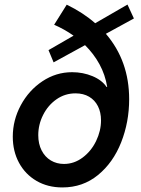

<svg xmlns="http://www.w3.org/2000/svg" viewBox="-20 -822 623 850"><path d="M36.6 -216.8Q36.6 -290 72 -356Q107.4 -421.9 167.7 -462.2Q228 -502.4 299.3 -502.4Q347.2 -502.4 389.4 -484.9Q431.6 -467.3 451.7 -437H454.6Q445.8 -491.2 420.4 -537.6Q395 -584 356.4 -622.1L217.3 -545.9L194.8 -600.1L305.7 -664.1Q265.6 -692.4 219.7 -712.4L275.4 -801.3Q348.1 -766.1 401.4 -719.2L544.4 -801.8L572.8 -740.2L448.7 -672.4Q551.8 -552.2 551.8 -382.8Q551.8 -281.7 516.4 -191.9Q481 -102.1 413.8 -47.1Q346.7 7.8 256.3 7.8Q191.4 7.8 141.6 -21.2Q91.8 -50.3 64.2 -101.3Q36.6 -152.3 36.6 -216.8ZM427.2 -289.1Q427.2 -324.7 413.6 -351.8Q399.9 -378.9 374.5 -393.8Q349.1 -408.7 314.5 -408.7Q267.6 -408.7 230 -382.3Q192.4 -356 170.9 -313.2Q149.4 -270.5 149.4 -223.6Q149.4 -185.1 164.3 -156Q179.2 -127 205.1 -111.6Q231 -96.2 263.2 -96.2Q308.1 -96.2 345.9 -124.5Q383.8 -152.8 405.5 -197.8Q427.2 -242.7 427.2 -289.1Z"/></svg>

Font: Reddit Sans Chocolate SemiBold
Style: Italic
Weight: 600
Italic angle: -11.25°
Designer: Stephen Hutchings
Version: Version 1.013